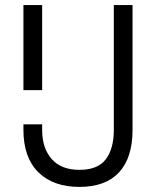

<svg xmlns="http://www.w3.org/2000/svg" viewBox="-20 -720 613 754"><path d="M145.5 -700V-366H72V-700ZM500.5 -700V-210Q500.5 -100.5 447.5 -43.2Q394.5 14 291.8 14Q188.5 14 130.2 -44Q72 -102 72 -210V-231.8H145.5V-210Q145.5 -138.2 182.9 -95.6Q220.2 -53 292.2 -53Q363.8 -53 395.4 -94.4Q427 -135.8 427 -210V-700Z"/></svg>

Font: Space Grotesk Variable
Style: Regular
Weight: 400
Designer: Florian Karsten (Space Grotesk), Colophon Foundry (Space Mono)
Foundry: Florian Karsten
Version: Version 1.106